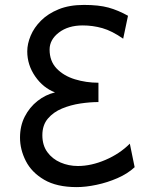

<svg xmlns="http://www.w3.org/2000/svg" viewBox="-20 -745 619 777"><path d="M498 -681.2 478.5 -588.4Q433.1 -620.1 394.3 -631.1Q355.5 -642.1 314.9 -642.1Q255.9 -642.1 218.3 -613.3Q180.7 -584.5 180.7 -544.4Q180.7 -497.6 209.2 -467.8Q237.8 -438 283.2 -424.1Q328.6 -410.2 378.4 -410.2V-332Q344.7 -332 305.4 -326.2Q266.1 -320.3 231.2 -305.9Q196.3 -291.5 173.8 -265.1Q151.4 -238.8 151.4 -197.8Q151.4 -157.2 171.6 -129.4Q191.9 -101.6 224.9 -87.4Q257.8 -73.2 295.4 -73.2Q349.1 -73.2 406.7 -97.9Q464.4 -122.6 505.4 -163.6L524.9 -68.4Q496.6 -42 455.6 -24.2Q414.6 -6.3 370.8 2.9Q327.1 12.2 290.5 12.2Q209.5 12.2 158.7 -17.6Q107.9 -47.4 84.5 -93.5Q61 -139.6 61 -188Q61 -235.8 80.3 -273.4Q99.6 -311 131.8 -336.4Q164.1 -361.8 202.6 -371.1Q154.3 -389.6 122.3 -436Q90.3 -482.4 90.3 -537.1Q90.3 -567.4 104 -600.3Q117.7 -633.3 146 -661.6Q174.3 -689.9 217.5 -707.5Q260.7 -725.1 319.8 -725.1Q379.4 -725.1 418.7 -714.4Q458 -703.6 498 -681.2Z"/></svg>

Font: Andika LitF DSA DSG
Style: Regular
Weight: 400
Designer: Victor Gaultney, Annie Olsen, Julie Remington, Don Collingsworth, Eric Hays, Becca Hirsbrunner
Foundry: SIL International
Version: Version 6.200 ; LitF DSA DSG; ttfautohint (v1.8.3.10-c5d8)